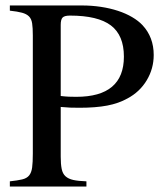

<svg xmlns="http://www.w3.org/2000/svg" viewBox="-20 -682 596 702"><path d="M202 -109Q202 -82 205.5 -64.5Q209 -47 219.5 -37.5Q230 -28 248 -24Q266 -20 296 -19V0H16V-19Q44 -22 61 -26Q78 -30 86.5 -40.5Q95 -51 97.5 -69.5Q100 -88 100 -120V-553Q100 -580 97.5 -596.5Q95 -613 86 -622Q77 -631 60.5 -635.5Q44 -640 16 -643V-662H280Q315 -662 348.5 -657Q382 -652 411 -642.5Q440 -633 463 -619.5Q486 -606 501 -590Q542 -546 542 -481Q542 -431 516.5 -388.5Q491 -346 446 -322Q414 -304 372 -296Q330 -288 271 -288Q251 -288 236.5 -288.5Q222 -289 202 -291ZM202 -331Q219 -329 231.5 -328.5Q244 -328 259 -328Q433 -328 433 -475Q433 -553 385.5 -589Q338 -625 236 -625Q216 -625 209 -618Q202 -611 202 -591Z"/></svg>

Font: Klingon pIqaD vaHbo'
Style: Regular
Weight: 400
Width: 0
Designer: Mike Neff (qa'vaj)
Foundry: Mike Neff and Michael Everson
Version: Version 2.003